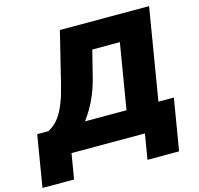

<svg xmlns="http://www.w3.org/2000/svg" viewBox="-168 -859 1187 1146"><g transform="rotate(-15 425.5 -286.0)"><path d="M-44.9 156.2 7.8 -162.1H77.6Q98.6 -173.8 117.9 -190.7Q137.2 -207.5 155.3 -235.6Q173.3 -263.7 190.4 -308.1Q207.5 -352.5 223.6 -418.9L299.3 -727.5H850.6L756.8 -162.1H852.1L799.3 156.2H604L629.9 0H176.3L150.4 156.2ZM303.2 -162.1H559.6L626.5 -564.9H456.1L419.4 -418.9Q403.3 -352.5 383.8 -305.2Q364.3 -257.8 343.8 -223.4Q323.2 -189 303.2 -162.1Z"/></g></svg>

Font: Inter 18pt Black
Style: Italic
Weight: 900
Italic angle: -9.3988°
Designer: Rasmus Andersson
Foundry: rsms
Version: Version 4.001;git-66647c0bb